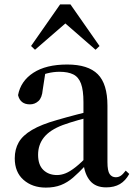

<svg xmlns="http://www.w3.org/2000/svg" viewBox="-20 -836 613 872"><path d="M188 16Q127 16 87 -19Q47 -54 47 -117Q47 -158 65 -189.5Q83 -221 125.5 -246Q168 -271 239 -291Q280 -303 328 -315.5Q376 -328 416 -337V-312Q376 -302 335.5 -290.5Q295 -279 265 -268Q207 -246 180 -212.5Q153 -179 153 -133Q153 -87 177 -64Q201 -41 239 -41Q258 -41 278 -49Q298 -57 324 -77.5Q350 -98 385 -135L398 -84H368Q338 -52 312 -29.5Q286 -7 256.5 4.5Q227 16 188 16ZM462 15Q414 15 389 -15Q364 -45 359 -96V-99V-372Q359 -426 348 -456Q337 -486 313 -498Q289 -510 250 -510Q223 -510 195 -503Q167 -496 132 -480L186 -506L174 -428Q171 -392 154.5 -377Q138 -362 116 -362Q72 -362 62 -404Q74 -468 131.5 -505.5Q189 -543 285 -543Q380 -543 424 -499Q468 -455 468 -356V-100Q468 -60 478 -45.5Q488 -31 506 -31Q518 -31 528 -37.5Q538 -44 551 -61L567 -46Q550 -15 524.5 0Q499 15 462 15ZM414 -610 243 -759H311L139 -610L121 -627L253 -816H300L432 -627Z"/></svg>

Font: Noto Serif SC ExtraLight SemiBold
Style: Regular
Weight: 600
Version: Version 2.002-H1;hotconv 1.1.0;makeotfexe 2.6.0